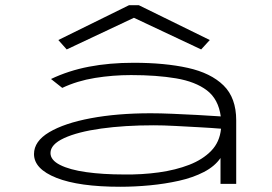

<svg xmlns="http://www.w3.org/2000/svg" viewBox="-20 -703 1040 734"><path d="M440 11Q282 11 196 -23Q110 -57 110 -114Q110 -163 168 -197.5Q226 -232 327 -251Q428 -270 556 -270Q593 -270 639.5 -268Q686 -266 734 -263.5Q782 -261 824 -258Q815 -324 771 -357.5Q727 -391 653 -403.5Q579 -416 481 -416Q411 -416 343 -405Q275 -394 218 -367L175 -401Q242 -433 320 -448Q398 -463 491 -463Q610 -463 698 -443.5Q786 -424 834.5 -376.5Q883 -329 883 -243V0H823V-99Q801 -67 759.5 -45.5Q718 -24 664.5 -12Q611 0 553 5.5Q495 11 440 11ZM173 -118Q173 -91 209.5 -72.5Q246 -54 309.5 -45Q373 -36 454 -36Q523 -35 587.5 -44Q652 -53 703.5 -73Q755 -93 787.5 -126.5Q820 -160 825 -211Q789 -214 743 -216.5Q697 -219 650.5 -221.5Q604 -224 568 -224Q456 -224 366.5 -211.5Q277 -199 225 -175Q173 -151 173 -118ZM235 -514 203 -550 473 -683H511L782 -550L749 -514L492 -635Z"/></svg>

Font: Inconsolata UltraExpanded Light
Style: Regular
Weight: 300
Width: 9
Monospace: yes
Designer: Raph Levien, Cyreal, Brenton Simpson
Foundry: Raph Levien, Cyreal, Google
Version: Version 3.001; ttfautohint (v1.8.2.53-6de2)